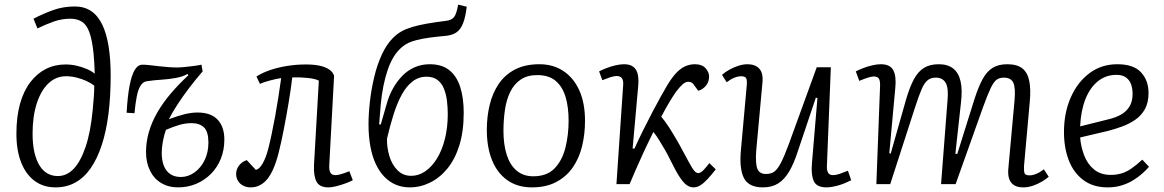

<svg xmlns="http://www.w3.org/2000/svg" viewBox="-20 -797 5039 831"><path d="M125 -716Q167 -738 210.5 -753.5Q254 -769 304 -769Q345 -769 374.5 -749Q404 -729 422.5 -690.5Q441 -652 450 -596.5Q459 -541 459 -471Q459 -380 449.5 -304.5Q440 -229 420.5 -169.5Q401 -110 372.5 -69Q344 -28 306 -7Q268 14 220 14Q168 14 130 -14Q92 -42 71.5 -94Q51 -146 51 -218Q51 -291 66.5 -347Q82 -403 111 -441Q140 -479 178.5 -498.5Q217 -518 264 -518Q288 -518 312 -512.5Q336 -507 356.5 -498Q377 -489 390 -478Q389 -505 388 -526Q387 -547 385 -565Q379 -624 367 -657Q355 -690 334.5 -703Q314 -716 284 -716Q248 -716 213.5 -704Q179 -692 142 -674ZM230 -35Q269 -35 299 -66.5Q329 -98 350.5 -161.5Q372 -225 381 -319Q384 -350 386 -376.5Q388 -403 388 -426Q373 -438 353 -447Q333 -456 310.5 -461.5Q288 -467 266 -467Q222 -467 189.5 -436Q157 -405 139 -349Q121 -293 121 -219Q121 -172 129 -137.5Q137 -103 151.5 -80Q166 -57 186 -46Q206 -35 230 -35Z M711 -281Q751 -296 780 -303Q809 -310 835 -310Q893 -310 922 -279Q951 -248 951 -193Q951 -148 936 -110.5Q921 -73 893.5 -45Q866 -17 829.5 -1.5Q793 14 751 14Q709 14 677.5 -5Q646 -24 629 -59Q612 -94 612 -139Q612 -183 624.5 -226Q637 -269 661 -310.5Q685 -352 719 -392Q753 -432 795 -471L792 -477Q771 -465 740.5 -459.5Q710 -454 678 -452Q646 -450 620 -446Q601 -445 589.5 -428Q578 -411 572 -380Q566 -349 562 -307L528 -309Q532 -381 541 -427Q550 -473 563.5 -495Q577 -517 597 -517Q610 -517 628 -515Q646 -513 667 -510.5Q688 -508 708.5 -506.5Q729 -505 746 -505Q760 -505 779.5 -507Q799 -509 818.5 -511.5Q838 -514 852 -517L857 -488Q825 -451 797 -414Q769 -377 747 -343Q725 -309 711 -281ZM698 -235Q690 -212 685 -185Q680 -158 680 -136Q680 -85 701.5 -58Q723 -31 763 -31Q794 -31 821.5 -50.5Q849 -70 865.5 -103.5Q882 -137 882 -180Q882 -227 863 -245.5Q844 -264 809 -264Q782 -264 756.5 -256.5Q731 -249 698 -235Z M1090 -466Q1115 -482 1148.5 -493.5Q1182 -505 1222 -511.5Q1262 -518 1304 -518Q1339 -518 1364 -512.5Q1389 -507 1405 -496Q1421 -485 1426 -469L1405 -81Q1404 -61 1410 -50Q1416 -39 1431 -39Q1441 -39 1455.5 -43Q1470 -47 1492 -56L1507 -17Q1494 -10 1474.5 -3Q1455 4 1435.5 9Q1416 14 1402 14Q1363 14 1350 -10.5Q1337 -35 1339 -83L1360 -448Q1345 -456 1313 -459.5Q1281 -463 1245 -462Q1239 -411 1229 -351.5Q1219 -292 1208 -235.5Q1197 -179 1186 -136Q1166 -57 1136.5 -21.5Q1107 14 1065 14Q1048 14 1033.5 7Q1019 0 1010.5 -13.5Q1002 -27 1002 -44Q1002 -64 1014.5 -80.5Q1027 -97 1048 -104L1087 -62Q1102 -64 1116.5 -89Q1131 -114 1141 -153Q1148 -180 1155.5 -215.5Q1163 -251 1170.5 -291.5Q1178 -332 1184.5 -374.5Q1191 -417 1197 -459Q1176 -456 1148 -448.5Q1120 -441 1105 -434Z M1753 14Q1721 14 1693.5 2.5Q1666 -9 1644 -31.5Q1622 -54 1606.5 -87Q1591 -120 1583 -163.5Q1575 -207 1575 -259Q1575 -304 1581 -357Q1587 -410 1599.5 -463Q1612 -516 1632.5 -560.5Q1653 -605 1681 -633Q1698 -650 1717.5 -661Q1737 -672 1763.5 -680Q1790 -688 1826.5 -694.5Q1863 -701 1912 -707Q1935 -710 1945.5 -723.5Q1956 -737 1963 -777L2000 -768Q1995 -724 1984.5 -697Q1974 -670 1956.5 -657.5Q1939 -645 1911 -642Q1866 -638 1835 -633.5Q1804 -629 1783 -623.5Q1762 -618 1748 -611.5Q1734 -605 1722 -595Q1700 -577 1684.5 -552Q1669 -527 1658 -494.5Q1647 -462 1639.5 -425Q1632 -388 1628 -346Q1624 -304 1621 -259L1628 -258L1653 -345Q1663 -382 1680.5 -413.5Q1698 -445 1721.5 -469Q1745 -493 1775 -506Q1805 -519 1840 -519Q1893 -519 1925 -493Q1957 -467 1972 -420Q1987 -373 1987 -309Q1987 -228 1968 -167.5Q1949 -107 1916 -67Q1883 -27 1841 -6.5Q1799 14 1753 14ZM1826 -465Q1792 -465 1765.5 -444.5Q1739 -424 1719 -387.5Q1699 -351 1683.5 -302Q1668 -253 1655 -197Q1654 -160 1665 -122.5Q1676 -85 1700 -60.5Q1724 -36 1760 -36Q1792 -36 1820.5 -55.5Q1849 -75 1871 -110.5Q1893 -146 1905.5 -195.5Q1918 -245 1918 -303Q1918 -332 1914.5 -360.5Q1911 -389 1901.5 -413Q1892 -437 1873.5 -451Q1855 -465 1826 -465Z M2282 14Q2220 14 2176 -17Q2132 -48 2109.5 -104Q2087 -160 2087 -235Q2087 -292 2099.5 -343.5Q2112 -395 2139 -434.5Q2166 -474 2209.5 -496.5Q2253 -519 2315 -519Q2374 -519 2418.5 -489.5Q2463 -460 2487.5 -405.5Q2512 -351 2512 -274Q2512 -217 2499.5 -165Q2487 -113 2459.5 -73Q2432 -33 2388 -9.5Q2344 14 2282 14ZM2288 -34Q2347 -34 2380 -68Q2413 -102 2427 -157Q2441 -212 2441 -275Q2441 -333 2428 -377Q2415 -421 2385.5 -446.5Q2356 -472 2305 -472Q2262 -472 2233.5 -452.5Q2205 -433 2188.5 -399.5Q2172 -366 2165.5 -322Q2159 -278 2159 -230Q2159 -172 2173 -127.5Q2187 -83 2216 -58.5Q2245 -34 2288 -34Z M2718 -154H2726Q2744 -194 2764 -234Q2784 -274 2803 -310.5Q2822 -347 2839 -377.5Q2856 -408 2868 -428Q2889 -463 2908 -482.5Q2927 -502 2946.5 -510.5Q2966 -519 2988 -519Q3018 -519 3033.5 -502Q3049 -485 3049 -466Q3049 -444 3036.5 -427.5Q3024 -411 3002 -404L2986 -426Q2980 -436 2973.5 -439.5Q2967 -443 2959 -443Q2947 -443 2935 -432.5Q2923 -422 2906 -400Q2896 -386 2879 -358Q2862 -330 2842 -292Q2858 -273 2873 -250Q2888 -227 2904.5 -199Q2921 -171 2939 -137Q2951 -115 2960 -98Q2969 -81 2976 -70Q2983 -59 2989 -53.5Q2995 -48 3002 -48Q3013 -48 3025.5 -61.5Q3038 -75 3050 -91L3078 -64Q3059 -40 3043 -22.5Q3027 -5 3012 4.5Q2997 14 2982 14Q2966 14 2952 4Q2938 -6 2921.5 -31Q2905 -56 2882 -103Q2871 -126 2858 -148.5Q2845 -171 2832.5 -191Q2820 -211 2808 -226Q2787 -184 2767 -141Q2747 -98 2731 -61Q2715 -24 2705 0H2648L2677 -427Q2679 -448 2672 -458Q2665 -468 2649 -468Q2638 -468 2622.5 -463Q2607 -458 2587 -450L2573 -488Q2584 -494 2603 -501.5Q2622 -509 2643 -514Q2664 -519 2681 -519Q2707 -519 2721.5 -507.5Q2736 -496 2740.5 -474.5Q2745 -453 2742 -422Z M3105 -473Q3118 -485 3137 -495.5Q3156 -506 3176.5 -512.5Q3197 -519 3215 -519Q3249 -519 3266.5 -499.5Q3284 -480 3280 -440L3253 -145Q3249 -89 3258 -66.5Q3267 -44 3295 -44Q3317 -44 3331 -54Q3345 -64 3359.5 -91.5Q3374 -119 3394 -173L3515 -506H3576L3559 -81Q3558 -60 3564 -49.5Q3570 -39 3586 -39Q3598 -39 3614 -44.5Q3630 -50 3650 -58L3664 -17Q3654 -12 3640.5 -6Q3627 0 3612 4.5Q3597 9 3582.5 11.5Q3568 14 3557 14Q3515 14 3502.5 -12.5Q3490 -39 3494 -88L3518 -373L3511 -374L3433 -142Q3416 -89 3395.5 -54.5Q3375 -20 3348 -3Q3321 14 3282 14Q3220 14 3199.5 -27Q3179 -68 3187 -150L3212 -427Q3214 -450 3209.5 -458.5Q3205 -467 3187 -467Q3174 -467 3158 -460.5Q3142 -454 3125 -441Z M4081 -363Q4086 -416 4073 -438.5Q4060 -461 4030 -461Q4008 -461 3994 -449Q3980 -437 3968.5 -410Q3957 -383 3942 -337L3833 0H3773L3789 -424Q3790 -445 3784.5 -455.5Q3779 -466 3762 -466Q3753 -466 3738 -461.5Q3723 -457 3699 -447L3684 -488Q3695 -494 3714 -501.5Q3733 -509 3754 -514Q3775 -519 3792 -519Q3832 -519 3846 -493.5Q3860 -468 3855 -417L3829 -134L3835 -132L3902 -368Q3918 -422 3936 -455Q3954 -488 3979.5 -503.5Q4005 -519 4043 -519Q4082 -519 4105.5 -500.5Q4129 -482 4137.5 -445Q4146 -408 4139 -351L4115 -132L4123 -130L4196 -363Q4214 -420 4232.5 -454Q4251 -488 4276.5 -503.5Q4302 -519 4339 -519Q4383 -519 4405.5 -500.5Q4428 -482 4435 -445.5Q4442 -409 4437 -357L4412 -78Q4411 -56 4414.5 -47Q4418 -38 4436 -38Q4449 -38 4465 -44.5Q4481 -51 4498 -64L4519 -32Q4508 -22 4489.5 -11Q4471 0 4450 7Q4429 14 4409 14Q4384 14 4369 4.5Q4354 -5 4348 -22.5Q4342 -40 4344 -65L4371 -362Q4376 -418 4365.5 -439.5Q4355 -461 4325 -461Q4306 -461 4293.5 -452Q4281 -443 4268 -416Q4255 -389 4235 -334L4116 0H4053Z M4816 -519Q4886 -519 4918.5 -484Q4951 -449 4951 -394Q4951 -353 4935.5 -325Q4920 -297 4894 -279Q4868 -261 4838 -250Q4808 -239 4778 -231L4655 -202Q4658 -163 4672 -125.5Q4686 -88 4714.5 -64Q4743 -40 4788 -40Q4811 -40 4832.5 -46Q4854 -52 4876 -67Q4898 -82 4924 -106L4953 -75Q4941 -61 4923.5 -45.5Q4906 -30 4884 -16.5Q4862 -3 4834.5 5.5Q4807 14 4774 14Q4711 14 4668.5 -18Q4626 -50 4605.5 -104Q4585 -158 4585 -225Q4585 -308 4614 -374.5Q4643 -441 4695 -480Q4747 -519 4816 -519ZM4882 -391Q4882 -412 4876 -430.5Q4870 -449 4854.5 -461Q4839 -473 4812 -473Q4766 -473 4731.5 -445Q4697 -417 4677.5 -367Q4658 -317 4655 -250L4775 -280Q4810 -288 4833.5 -302Q4857 -316 4869.5 -337.5Q4882 -359 4882 -391Z"/></svg>

Font: Literata Light
Style: Italic
Weight: 300
Italic angle: -2°
Designer: Latin by Veronika Burian and Jose Scaglione. Greek by Irene Vlachou. Cyrillic by Vera Evstafieva
Foundry: TypeTogether
Version: Version 3.103;gftools[0.9.29]